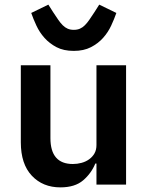

<svg xmlns="http://www.w3.org/2000/svg" viewBox="-20 -798 640 830"><path d="M397 -91H392Q375 -49 339.5 -18.5Q304 12 241 12Q165 12 117.5 -38.5Q70 -89 70 -183V-516H198V-201Q198 -89 295 -89Q314 -89 332.5 -94Q351 -99 365.5 -109.5Q380 -120 388.5 -135Q397 -150 397 -171V-516H525V0H397ZM299 -578Q255 -578 224.5 -594Q194 -610 172.5 -634Q151 -658 137.5 -687Q124 -716 115 -742L189 -778L210 -745Q222 -727 231.5 -713Q241 -699 251 -689Q261 -679 272.5 -674Q284 -669 299 -669Q314 -669 325.5 -674Q337 -679 347 -689Q357 -699 366.5 -713Q376 -727 388 -745L409 -778L483 -742Q474 -716 460.5 -687Q447 -658 425.5 -634Q404 -610 373 -594Q342 -578 299 -578Z"/></svg>

Font: IBM Plex Mono SmBld
Style: Regular
Weight: 600
Monospace: yes
Designer: Mike Abbink, Paul van der Laan, Pieter van Rosmalen
Foundry: Bold Monday
Version: Version 2.3